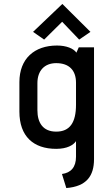

<svg xmlns="http://www.w3.org/2000/svg" viewBox="-20 -740 532 970"><path d="M437 -579 295 -720 147 -579 203 -540 294 -630 380 -540ZM315 210C417 202 455 149 455 64V-501H378L366 -474C352 -495 315 -510 268 -510C154 -510 78 -444 78 -325V-176C78 -51 149 12 264 12C319 12 351 -7 364 -27V52C364 105 338 133 293 139ZM364 -211C364 -121 333 -75 264 -75C197 -75 169 -120 169 -183V-320C169 -382 204 -421 264 -421C329 -421 364 -385 364 -322Z"/></svg>

Font: Advent Pro
Style: SemiBold
Weight: 600
Designer: Andreas Kalpakidis
Foundry: Andreas Kalpakidis
Version: Version 2.002 2008